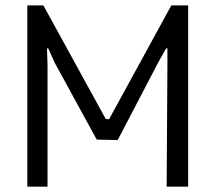

<svg xmlns="http://www.w3.org/2000/svg" viewBox="-20 -704 812 724"><path d="M608.4 0Q628.9 0 689.5 0Q689.5 -170.9 689.5 -683.6Q673.8 -683.6 626 -683.6Q567.4 -576.2 391.6 -254.9Q390.6 -253.9 384.8 -254.9Q378.9 -254.9 378.9 -254.9Q320.3 -362.3 143.6 -683.6Q128.9 -683.6 83 -683.6Q83 -512.7 83 0Q101.6 0 159.2 0Q159.2 -115.2 159.2 -460Q159.2 -475.6 157.2 -521.5Q158.2 -521.5 162.1 -521.5Q168 -508.8 185.5 -468.8Q225.6 -396.5 344.7 -177.7Q365.2 -177.7 423.8 -175.8Q461.9 -249 576.2 -467.8Q584 -481.4 606.4 -521.5Q607.4 -521.5 611.3 -521.5Q611.3 -505.9 611.3 -459Q610.4 -344.7 608.4 0Z"/></svg>

Font: Aptus Gothic JP
Style: Medium
Weight: 400
Designer: Fuminori Ogawa / Motoya
Version: Version 1